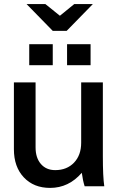

<svg xmlns="http://www.w3.org/2000/svg" viewBox="-20 -911 579 939"><path d="M394 0Q385 -28 380 -66Q316 8 225 8Q145 8 96.5 -43.5Q48 -95 48 -181V-508H154V-190Q154 -139 180 -109Q206 -79 250 -79Q307 -79 342 -115.5Q377 -152 377 -213V-508H483V-148Q483 -46 490 0ZM110 -891H202L273 -834L343 -891H434L306 -760H238ZM123 -592V-695H238V-592ZM308 -592V-695H423V-592Z"/></svg>

Font: LT Superior Semi-bold
Style: Regular
Weight: 600
Designer: Daniel Lyons
Foundry: LyonsType
Version: Version 1.0